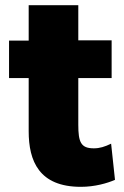

<svg xmlns="http://www.w3.org/2000/svg" viewBox="-20 -700 480 743"><path d="M425 -4C395 9 347 23 293 23C131 23 91 -77 91 -192V-398H15V-543H91V-680H283V-544H412V-398H283V-217C283 -150 293 -126 343 -126C366 -126 385 -132 410 -144Z"/></svg>

Font: Repo Black
Style: Regular
Weight: 900
Designer: Stefan Peev
Foundry: Context Ltd
Version: Version 1.502